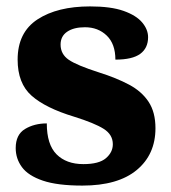

<svg xmlns="http://www.w3.org/2000/svg" viewBox="-20 -569 532 599"><path d="M237 10Q159 10 113.5 -5.5Q68 -21 48.5 -47.5Q29 -74 29 -107Q29 -149 58 -166.5Q87 -184 126 -184Q126 -118 156.5 -87.5Q187 -57 240 -57Q289 -57 310.5 -75.5Q332 -94 332 -119Q332 -149 303.5 -167Q275 -185 211 -205Q122 -232 78.5 -270.5Q35 -309 35 -383Q35 -468 97 -508.5Q159 -549 261 -549Q326 -549 365.5 -535Q405 -521 423.5 -499Q442 -477 442 -453Q442 -419 417.5 -401Q393 -383 340 -383Q340 -432 313 -458Q286 -484 245 -484Q210 -484 189.5 -470Q169 -456 169 -430Q169 -400 194.5 -382.5Q220 -365 289 -343Q343 -326 382.5 -305Q422 -284 443.5 -251.5Q465 -219 465 -169Q465 -87 406.5 -38.5Q348 10 237 10Z"/></svg>

Font: Noto Serif Lao ExtraBold
Style: Regular
Weight: 800
Designer: Monotype Design Team
Foundry: Monotype Imaging Inc.
Version: Version 2.003; ttfautohint (v1.8.4.7-5d5b)